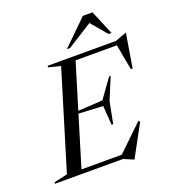

<svg xmlns="http://www.w3.org/2000/svg" viewBox="-207 -1059 1082 1211"><g transform="rotate(-20 334.5 -454.0)"><path d="M482.5 27 419 0H-39L-36 -10L53 -30L252.5 -685L171 -705L174 -715H631L704.5 -742H708L671 -515.5H659L627.5 -687H350.5L257.5 -382L423 -392L514.5 -519.5H525L464 -373L435.5 -227.5H425L415.5 -356.5L252.5 -365L150 -28H420.5L591 -192L601 -184.5L486 27ZM323 -772 489.5 -935H554L622.5 -772H603L513 -878.5L344 -772Z"/></g></svg>

Font: Newsreader 72pt
Style: Italic
Weight: 400
Italic angle: -17°
Designer: Hugues Gentile
Foundry: Production Type
Version: Version 1.003; ttfautohint (v1.8.3)